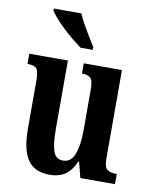

<svg xmlns="http://www.w3.org/2000/svg" viewBox="-86 -831 721 906"><g transform="rotate(10 274.0 -378.0)"><path d="M214 10Q142 10 109 -37.5Q76 -85 76 -187V-417Q76 -461 65 -474Q54 -487 24 -487H21V-536H206V-207Q206 -136 218 -101.5Q230 -67 265 -67Q303 -67 319.5 -110Q336 -153 336 -223V-420Q336 -465 322 -476Q308 -487 285 -487H282V-536H465V-114Q465 -70 480.5 -59.5Q496 -49 519 -49H526V0H360L341 -75H337Q317 -29 287 -9.5Q257 10 214 10ZM254 -606Q235 -620 211 -639.5Q187 -659 164 -681Q141 -703 123.5 -723Q106 -743 98 -756V-766H230Q239 -744 254 -717Q269 -690 285 -664Q301 -638 313 -619V-606Z"/></g></svg>

Font: Noto Serif Armenian ExtraCondensed
Style: Bold
Weight: 700
Width: 2
Designer: Monotype Design Team
Foundry: Monotype Imaging Inc.
Version: Version 2.008; ttfautohint (v1.8.4.7-5d5b)